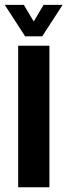

<svg xmlns="http://www.w3.org/2000/svg" viewBox="-28 -794 286 814"><path d="M49 0V-600H181.5V0ZM78.5 -640 -8 -773.5H73L115 -703L157 -773.5H237.5L151 -640Z"/></svg>

Font: Big Shoulders Stencil Text Thin ExtraBold
Style: Regular
Weight: 800
Version: Version 2.001